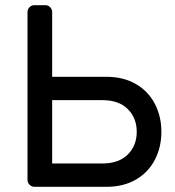

<svg xmlns="http://www.w3.org/2000/svg" viewBox="-20 -720 676 740"><path d="M155 -700Q166 -700 173.5 -692Q181 -684 181 -673V-424H390Q456 -424 504 -396Q552 -368 577 -319.5Q602 -271 602 -212Q602 -153 577 -104.5Q552 -56 504 -28Q456 0 390 0H113Q102 0 94 -8Q86 -16 86 -27V-673Q86 -684 93.5 -692Q101 -700 112 -700ZM181 -334V-90H375Q438 -90 472.5 -124.5Q507 -159 507 -212Q507 -265 472.5 -299.5Q438 -334 375 -334Z"/></svg>

Font: Contemporary
Style: Regular
Weight: 400
Designer: Victor Tran
Foundry: Victor Tran
Version: Version 1.100